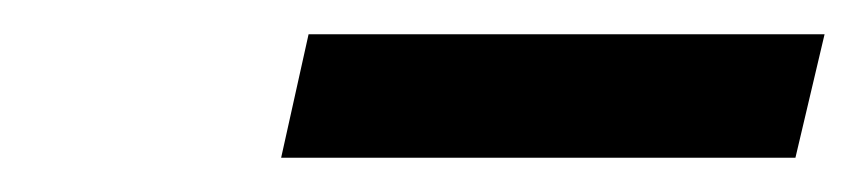

<svg xmlns="http://www.w3.org/2000/svg" viewBox="-20 -722 501 112"><path d="M444 -630 461 -702H160L144 -630Z"/></svg>

Font: Perun Medium Italic
Style: Regular
Weight: 500
Italic angle: -12°
Foundry: Copyright (c) Stefan Peev, Context Ltd, 2016
Version: Version 1.026